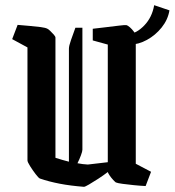

<svg xmlns="http://www.w3.org/2000/svg" viewBox="-20 -711 674 741"><path d="M86 -528 27 -560 48 -615Q70 -613 94 -611Q118 -609 137 -606.5Q156 -604 163 -600Q166 -599 173.5 -592Q181 -585 187.5 -577.5Q194 -570 194 -566V-102Q222 -93 246 -87V-523Q246 -534 254 -556.5Q262 -579 271 -604H298V-133Q298 -127 292.5 -112Q287 -97 279 -81Q299 -77 319 -76L396 -85V-539L338 -555V-600Q356 -602 385 -605.5Q414 -609 438.5 -612Q463 -615 468 -614Q473 -613 481.5 -605.5Q490 -598 496.5 -589Q503 -580 504 -577V-79L563 -48L542 7Q520 6 496 3.5Q472 1 453 -1.5Q434 -4 427 -7Q424 -9 416.5 -17Q409 -25 403 -34Q397 -43 396 -47Q379 -34 359 -21Q339 -8 323.5 1Q308 10 304 10Q252 6 210.5 -2Q169 -10 134 -22Q129 -24 117.5 -39Q106 -54 96 -70Q86 -86 86 -92ZM482 -539 476 -580Q506 -581 536.5 -612.5Q567 -644 575 -691L634 -671Q628 -635 604 -605Q580 -575 547 -557Q514 -539 482 -539Z"/></svg>

Font: Grenze Gotisch Medium
Style: Regular
Weight: 500
Designer: Renata Polastri
Foundry: Omnibus-Type
Version: Version 1.001